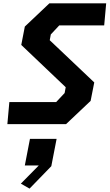

<svg xmlns="http://www.w3.org/2000/svg" viewBox="-20 -750 662 1160"><path d="M24.5 0H379L527.5 -140.5L549.5 -252L280.5 -507L287 -542L338 -596.5H609.5L621.5 -730H278.5L130 -589.5L108.5 -478.5L377 -223L370.5 -188L319.5 -133.5H36.5ZM106 359.5 158.5 389.5 290 254 322 89H161L130 249.5H214.5Z"/></svg>

Font: Monaspace Krypton
Style: Bold Italic
Weight: 700
Italic angle: -11°
Designer: Riley Cran & the Lettermatic Team
Foundry: Lettermatic
Version: Version 1.101 (Monaspace Krypton)